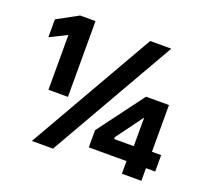

<svg xmlns="http://www.w3.org/2000/svg" viewBox="-120 -850 1091 1000"><g transform="rotate(20 426.0 -350.0)"><path d="M648 -70H439V-165L629 -420H756V-161H807V-70H756V0H648ZM657 -156V-312H655L548 -166V-156ZM667 -700 266 0H149L550 -700ZM139 -584 45 -537V-636L162 -700H247V-280H139Z"/></g></svg>

Font: Chakra Petch SemiBold
Style: Regular
Weight: 600
Designer: Katatrad Aksorn Co.,Ltd.
Foundry: Cadson Demak Co.,Ltd.
Version: Version 1.000; ttfautohint (v1.6)